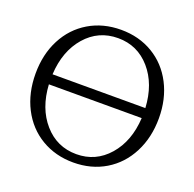

<svg xmlns="http://www.w3.org/2000/svg" viewBox="-128 -847 1005 993"><g transform="rotate(20 374.5 -350.0)"><path d="M375 -30.8Q481.4 -30.8 552 -111.6Q622.6 -192.4 629.9 -321.8H119.1Q126.5 -192.4 197.3 -111.6Q268.1 -30.8 375 -30.8ZM35.2 -351.1Q35.2 -457 78.1 -539.8Q121.1 -622.6 198.5 -668.7Q275.9 -714.8 375 -714.8Q473.6 -714.8 550.8 -668.7Q627.9 -622.6 670.9 -539.6Q713.9 -456.5 713.9 -351.1Q713.9 -245.1 670.9 -161.4Q627.9 -77.6 550.8 -31.2Q473.6 15.1 375 15.1Q276.4 15.1 198.7 -31.2Q121.1 -77.6 78.1 -161.1Q35.2 -244.6 35.2 -351.1ZM119.1 -377H629.9Q623 -506.8 552.5 -587.9Q481.9 -668.9 375 -668.9Q267.1 -668.9 196.5 -587.9Q126 -506.8 119.1 -377Z"/></g></svg>

Font: LT Superior Serif
Style: Regular
Weight: 400
Designer: Daniel Lyons
Foundry: LyonsType
Version: Version 2.120;FEAKit 1.0